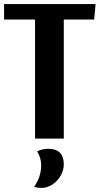

<svg xmlns="http://www.w3.org/2000/svg" viewBox="-29 -680 489 942"><path d="M284 0H143V-584H-9V-660H440L433 -584H284ZM284 126Q284 154 269 181Q254 208 228.5 225Q203 242 173 242Q158 242 138 237Q173 187 173 132Q173 94 153 63Q163 57 178.5 53.5Q194 50 208 50Q246 50 265 69.5Q284 89 284 126Z"/></svg>

Font: Sansita Medium
Style: Regular
Weight: 500
Designer: Pablo Cosgaya
Foundry: Omnibus-Type
Version: Version 1.006